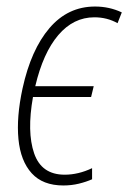

<svg xmlns="http://www.w3.org/2000/svg" viewBox="-20 -558 393 588"><path d="M174 10Q111 10 77 -27.5Q43 -65 36.5 -132Q30 -199 49 -287Q75 -406 131.5 -472Q188 -538 271 -538Q315 -538 353 -520L340 -487Q308 -505 269 -505Q205 -505 158.5 -450.5Q112 -396 88 -294H267L259 -261H81Q62 -154 84.5 -88.5Q107 -23 178 -23Q220 -23 262 -43V-9Q244 -1 221.5 4.5Q199 10 174 10Z"/></svg>

Font: Noto Sans Condensed ExtraLight
Style: Italic
Weight: 200
Width: 3
Italic angle: -12°
Designer: Monotype Design Team
Foundry: Monotype Imaging Inc.
Version: Version 2.013; ttfautohint (v1.8.4.7-5d5b)